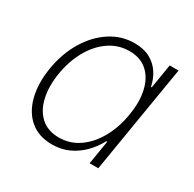

<svg xmlns="http://www.w3.org/2000/svg" viewBox="-128 -687 845 835"><g transform="rotate(30 294.0 -269.0)"><path d="M228.5 11.2Q162.6 11.2 119.4 -24.7Q76.2 -60.5 59.6 -124.3Q43 -188 56.2 -270Q69.8 -352.1 107.9 -415.3Q146 -478.5 201.2 -514.4Q256.3 -550.3 321.8 -550.3Q368.2 -550.3 400.1 -532.7Q432.1 -515.1 451.2 -485.6Q470.2 -456.1 477.1 -420.9H481L501 -542.5H545.4L455.6 0H412.1L431.6 -119.1H426.8Q408.2 -83.5 379.2 -53.7Q350.1 -23.9 312.3 -6.3Q274.4 11.2 228.5 11.2ZM239.7 -29.8Q294.9 -29.8 339.8 -61Q384.8 -92.3 415 -146.7Q445.3 -201.2 456.5 -270.5Q468.3 -339.8 455.8 -393.8Q443.4 -447.8 408.9 -478.5Q374.5 -509.3 319.3 -509.3Q263.7 -509.3 218.3 -478Q172.9 -446.8 142.6 -392.6Q112.3 -338.4 101.1 -270.5Q89.8 -202.1 102.1 -147.5Q114.3 -92.8 149.2 -61.3Q184.1 -29.8 239.7 -29.8Z"/></g></svg>

Font: Inter 16pt ExtraLight
Style: Italic
Weight: 250
Italic angle: -9.3988°
Version: Version 4.001;git-66647c0bb